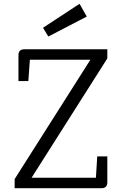

<svg xmlns="http://www.w3.org/2000/svg" viewBox="-20 -989 641 1009"><path d="M57 0V-48L455 -675H137L129 -563H77V-699Q77 -730 108 -730H544V-682L146 -55H484L491 -167H544V-31Q544 0 513 0ZM234 -797 206 -843 398 -969 436 -902Z"/></svg>

Font: Fauna One
Style: Regular
Weight: 400
Designer: Eduardo Rodriguez Tunni
Foundry: Eduardo Rodriguez Tunni
Version: Version 2.001; ttfautohint (v1.8.4.7-5d5b);gftools[0.9.23]